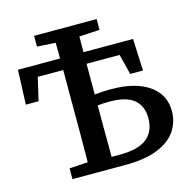

<svg xmlns="http://www.w3.org/2000/svg" viewBox="-107 -838 950 946"><g transform="rotate(-15 368.5 -365.5)"><path d="M21 -414 28 -590H615L622 -427H557L519 -577L572 -531H71L124 -577L86 -414ZM316 0V-56H405Q500 -56 543.5 -91.5Q587 -127 587 -194Q587 -255 548 -288.5Q509 -322 420 -322Q386 -322 357 -318Q328 -314 302 -309V-366Q333 -371 369 -375Q405 -379 444 -379Q528 -379 587 -357Q646 -335 677 -294.5Q708 -254 708 -198Q708 -141 677 -96Q646 -51 581.5 -25.5Q517 0 418 0ZM241 0Q242 -51 242.5 -102Q243 -153 243 -205Q243 -257 243 -309V-415Q243 -468 243 -520.5Q243 -573 242.5 -626Q242 -679 241 -731H363Q363 -679 362.5 -625Q362 -571 362 -512Q362 -453 362 -386V-319Q362 -262 362 -208.5Q362 -155 362.5 -103.5Q363 -52 363 0ZM148 -676V-731H467V-676L326 -668H283ZM148 0V-55L276 -63H290V0Z"/></g></svg>

Font: Source Serif 4 Medium
Style: Regular
Weight: 500
Designer: Frank Grießhammer
Foundry: Adobe Systems Incorporated
Version: Version 4.004;hotconv 1.0.116;makeotfexe 2.5.65601